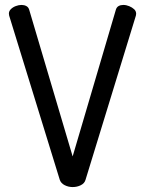

<svg xmlns="http://www.w3.org/2000/svg" viewBox="-20 -751 587 777"><path d="M274 6Q257 6 242 -1.5Q227 -9 222 -23L17 -688Q16 -692 16 -696Q16 -706 24 -714Q32 -722 44 -726.5Q56 -731 67 -731Q78 -731 86.5 -726.5Q95 -722 98 -712L274 -118L449 -712Q452 -722 460 -726.5Q468 -731 479 -731Q491 -731 503 -726Q515 -721 523 -713.5Q531 -706 531 -695Q531 -694 530.5 -692Q530 -690 530 -688L326 -23Q322 -9 307 -1.5Q292 6 274 6Z"/></svg>

Font: Dosis Medium
Style: Regular
Weight: 500
Designer: EdgarTolentino, PabloImpallari, IginoMarini
Foundry: EdgarTolentino, PabloImpallari, IginoMarini
Version: Version 3.001; ttfautohint (v1.8.2)